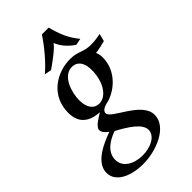

<svg xmlns="http://www.w3.org/2000/svg" viewBox="-309 -756 1095 1095"><g transform="rotate(-45 238.0 -209.0)"><path d="M-30 144C-30 217 54 257 155 257C261 257 399 202 399 104C399 -1 207 -55 207 -100C207 -114 219 -127 249 -135C325 -149 421 -224 421 -337C421 -352 418 -367 412 -382C426 -382 478 -394 491 -398L503 -444C470 -437 445 -435 425 -435C361 -435 347 -462 283 -462C172 -462 58 -390 58 -252C58 -167 110 -132 188 -127C168 -114 113 -85 113 -58C113 -42 127 -24 148 -10C83 13 -30 60 -30 144ZM58 127C58 63 119 26 172 8C245 47 314 92 314 140C314 189 253 220 187 220C120 220 58 188 58 127ZM119 -502 161 -494C194 -517 256 -560 281 -593C296 -552 332 -515 366 -494L405 -502C360 -558 342 -603 323 -675H268C232 -619 170 -544 119 -502ZM153 -259C153 -324 186 -423 257 -423C303 -423 326 -387 326 -331C326 -231 276 -164 222 -164C181 -164 153 -196 153 -259Z"/></g></svg>

Font: KpRoman
Style: SemiboldItalic
Weight: 600
Italic angle: -11°
Version: Version 0.66